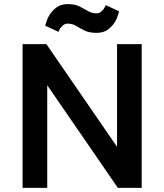

<svg xmlns="http://www.w3.org/2000/svg" viewBox="-20 -915 800 935"><path d="M90 0V-700H206L550 -200V-700H670V0H554L210 -500V0ZM450 -755Q415 -755 392.5 -766Q370 -777 351.5 -788.5Q333 -800 310 -800Q299 -800 290 -794Q281 -788 276 -780Q272 -776 269.5 -770.5Q267 -765 265 -760L200 -790Q204 -804 209 -817.5Q214 -831 221 -842Q233 -862 254.5 -878.5Q276 -895 310 -895Q345 -895 367.5 -883.5Q390 -872 409 -861Q428 -850 450 -850Q461 -850 469.5 -856Q478 -862 484 -870Q487 -875 490 -880Q493 -885 495 -890L560 -860Q556 -845 551 -831.5Q546 -818 539 -807Q527 -787 505.5 -771Q484 -755 450 -755Z"/></svg>

Font: Golos Text Medium
Style: Regular
Weight: 500
Designer: A.Korolkova, Vitaly Kuzmin
Foundry: ParaType Ltd
Version: Version 2.004